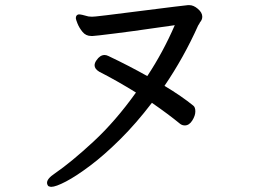

<svg xmlns="http://www.w3.org/2000/svg" viewBox="-20 -698 1040 747"><path d="M338 -633 353 -634Q359 -634 508 -653Q705 -678 711 -678H717Q733 -678 750 -663.5Q767 -649 767 -633Q767 -621 758 -611Q758 -610 755.5 -606Q753 -602 751 -599Q695 -474 620 -364Q688 -323 732 -287Q740 -281 740 -264.5Q740 -248 728 -229Q716 -210 699 -210Q689 -210 681 -216Q636 -253 571 -298Q510 -218 448 -156.5Q386 -95 331.5 -54Q277 -13 237 8Q197 29 179 29Q175 29 168 26Q163 20 163 13Q163 -3 193 -23Q257 -67 343 -146.5Q429 -226 509 -338Q433 -385 366 -419Q366 -419 366 -419Q348 -430 348 -444Q348 -453 355 -463Q369 -484 387 -484Q394 -484 402 -480Q482 -442 553 -402Q614 -494 660 -600Q613 -593 561 -586Q508 -578 428.5 -568Q349 -558 341 -558H335Q314 -558 301 -574Q288 -590 281.5 -606.5Q275 -623 275 -627Q275 -640 286 -642H287H288Q296 -642 324 -634Q327 -634 330.5 -633.5Q334 -633 338 -633Z"/></svg>

Font: Moon Stars Kai HW
Style: Bold
Weight: 700
Designer: GuiWonder
Version: Version 1.101